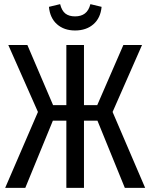

<svg xmlns="http://www.w3.org/2000/svg" viewBox="-20 -906 725 926"><path d="M523 -366 680 0H582L450 -324H385V0H300V-324H235L102 0H5L163 -366L20 -689H112L236 -399H300V-689H385V-399H449L575 -689H665ZM216 -873 270 -886Q278 -854 295.5 -840.5Q313 -827 342 -827Q371 -827 389.5 -841Q408 -855 416 -886L470 -873Q465 -819 430.5 -789Q396 -759 342 -759Q289 -759 255 -789Q221 -819 216 -873Z"/></svg>

Font: Fira Sans Compressed
Style: Regular
Weight: 400
Width: 1
Designer: bBox Type GmbH & Carrois Corporate GbR & Edenspiekermann AG
Foundry: bBox Type GmbH & Carrois Corporate GbR & Edenspiekermann AG
Version: Version 4.301